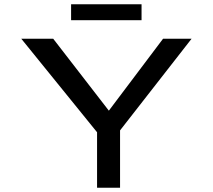

<svg xmlns="http://www.w3.org/2000/svg" viewBox="-20 -882 1000 902"><path d="M436 0V-313L456 -236L80 -700H230L503 -347H480L746 -700H880L539 -263L544 -321V0ZM314 -787V-862H645V-787Z"/></svg>

Font: Lexend Zetta
Style: Regular
Weight: 400
Designer: Bonnie Shaver-Troup, Thomas Jockin
Foundry: Lexend
Version: Version 1.007